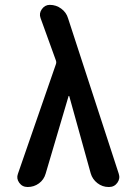

<svg xmlns="http://www.w3.org/2000/svg" viewBox="-20 -750 540 770"><path d="M90.8 0Q69.3 0 57.1 -17.1Q44.9 -34.2 51.8 -52.7L204.1 -492.2Q207 -500 204.1 -507.8L142.6 -677.7Q135.7 -696.3 147.9 -713.4Q160.2 -730.5 179.7 -730.5Q205.1 -730.5 225.6 -715.3Q246.1 -700.2 252.9 -676.8L456.1 -53.7Q462.9 -34.2 450.7 -17.1Q438.5 0 417 0H416Q390.6 0 370.6 -15.6Q350.6 -31.2 343.8 -54.7L257.8 -364.3Q257.8 -365.2 255.9 -365.2Q254.9 -365.2 254.9 -364.3L163.1 -53.7Q156.2 -29.3 136.2 -14.6Q116.2 0 90.8 0Z"/></svg>

Font: Rounded Mgen+ 1m medium
Style: Regular
Weight: 500
Designer: [Source Han Sans]
Ryoko NISHIZUKA  (kana & ideographs); Paul D. Hunt (Latin, Greek & Cyrillic); Wenlong ZHANG  (bopomofo
Version: Version 1.059.20150602